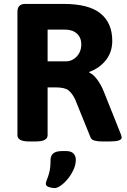

<svg xmlns="http://www.w3.org/2000/svg" viewBox="-20 -720 650 980"><path d="M304 -700Q434 -700 493.5 -651Q553 -602 553 -512Q553 -454 520.5 -413Q488 -372 436 -353V-349Q455 -342 475 -315.5Q495 -289 508 -257L596 -37Q601 -24 601 -18Q601 2 541 2H500Q478 2 462 -2.5Q446 -7 442 -19L363 -214Q348 -244 329.5 -259Q311 -274 262 -274H223V-30Q223 2 163 2H129Q69 2 69 -30V-660Q69 -700 109 -700ZM311 -569H223V-407H318Q338 -407 356 -418.5Q374 -430 384.5 -449.5Q395 -469 395 -493Q395 -528 372.5 -548.5Q350 -569 311 -569ZM317 51Q343 51 355 63.5Q367 76 367 95Q367 120 355.5 145.5Q344 171 326.5 192.5Q309 214 290.5 227Q272 240 259 240Q246 240 230 235Q214 230 214 218Q214 209 220 195.5Q226 182 232 158.5Q238 135 238 95Q238 75 252 63Q266 51 298 51Z"/></svg>

Font: Asap VF Beta
Style: Regular
Weight: 400
Designer: Pablo Cosgaya
Foundry: Pablo Cosgaya
Version: Version 1.007